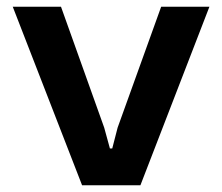

<svg xmlns="http://www.w3.org/2000/svg" viewBox="-20 -553 663 573"><path d="M225 0 18 -533H162L291 -172L308 -110H315L331 -172L461 -533H605L399 0Z"/></svg>

Font: Hubot Sans SemiBold
Style: Regular
Weight: 600
Designer: Deni Anggara
Foundry: GitHub, Inc., Subsidiary of Microsoft Corporation
Version: Version 2.000